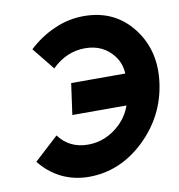

<svg xmlns="http://www.w3.org/2000/svg" viewBox="-81 -786 815 873"><g transform="rotate(-10 326.5 -350.0)"><path d="M363 -712Q506 -712 589 -604Q670 -498 649 -350Q628 -203 520 -98Q406 12 261 12Q192 12 133 -17Q76 -46 36 -97L147 -199Q196 -133 282 -133Q366 -133 432 -196Q450 -214 463 -234.5Q476 -255 484 -278H234L254 -422H504Q501 -470 475 -504Q427 -567 343 -567Q257 -567 190 -501L107 -604Q134 -629 164 -649Q194 -669 227 -683Q260 -698 294 -705Q328 -712 363 -712Z"/></g></svg>

Font: Unageo
Style: Bold-Italic
Weight: 700
Designer: Richard Sepsi
Foundry: Richard Sepsi
Version: Version 2.000